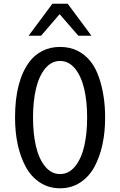

<svg xmlns="http://www.w3.org/2000/svg" viewBox="-20 -990 640 1022"><path d="M60.1 0ZM379.4 -624.8Q346.2 -665.5 299.8 -665.5Q253.4 -665.5 220.2 -624.8Q187 -584 171.4 -517.1Q155.8 -450.2 155.8 -364.3Q155.8 -278.3 171.4 -211.4Q187 -144.5 220.2 -104Q253.4 -63.5 299.8 -63.5Q346.2 -63.5 379.4 -104Q412.6 -144.5 428.2 -211.4Q443.8 -278.3 443.8 -364.3Q443.8 -450.2 428.2 -517.1Q412.6 -584 379.4 -624.8ZM117.2 -101.6Q60.1 -207.5 60.1 -364.7Q60.1 -559.1 136.7 -661.1Q163.6 -697.3 205.3 -718.8Q247.1 -740.2 299.8 -740.2Q352.5 -740.2 394.5 -718.8Q470.7 -679.7 505.1 -582.8Q539.6 -485.8 539.6 -364.7Q539.6 -207.5 482.4 -101.6Q453.6 -48.8 406.7 -18.3Q359.9 12.2 299.8 12.2Q239.7 12.2 192.9 -18.3Q146 -48.8 117.2 -101.6ZM340.3 -970.2 466.8 -799.8H397L297.4 -914.6L198.7 -799.8H132.3L258.8 -970.2Z"/></svg>

Font: Oxygen Mono
Style: Regular
Weight: 400
Designer: Vernon Adams
Foundry: Vernon Adams
Version: Version 0.201; ttfautohint (v0.8) -r 50 -G 200 -x